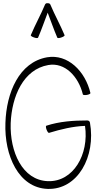

<svg xmlns="http://www.w3.org/2000/svg" viewBox="-20 -1195 641 1240"><path d="M226 -952C249 -1005 267 -1059 288 -1113C309 -1059 327 -1005 350 -952C351 -948 363 -948 376 -953C389 -957 399 -964 397 -968C369 -1035 333 -1099 305 -1166C302 -1172 295 -1175 288 -1174C283 -1176 274 -1173 271 -1166C243 -1099 207 -1035 179 -968C177 -964 187 -957 200 -953C213 -948 225 -948 226 -952ZM564 -594C531 -735 418 -848 284 -825C103 -793 21 -596 15 -401C7 -191 100 18 287 25C482 32 600 -184 561 -403C560 -411 553 -417 544 -417C455 -417 364 -411 279 -383C275 -382 276 -370 281 -357C286 -344 293 -335 297 -337C373 -360 450 -379 529 -382C556 -199 454 -19 289 -25C124 -31 43 -215 49 -399C56 -573 131 -747 292 -775C400 -794 487 -700 515 -586C515 -581 527 -580 541 -582C554 -584 565 -590 564 -594Z"/></svg>

Font: Nupuram Condensed Thin
Style: Regular
Weight: 100
Width: 3
Designer: Santhosh Thottingal (santhosh.thottingal@gmail.com)
Foundry: SMC
Version: Version 1.000